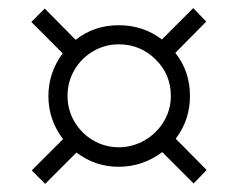

<svg xmlns="http://www.w3.org/2000/svg" viewBox="-20 -572 583 472"><path d="M134 -441 57 -518 90 -551 166 -474Q211 -510 272 -510Q332 -510 378 -475L455 -552L487 -519L411 -442Q447 -397 447 -336Q447 -277 412 -231L488 -154L456 -121L379 -198Q330 -162 272 -162Q214 -162 168 -197L91 -120L58 -153L135 -230Q99 -277 99 -336Q99 -393 134 -441ZM272 -210Q306 -210 335.5 -227Q365 -244 382.5 -273Q400 -302 400 -336Q400 -389 362.5 -426Q325 -463 272 -463Q238 -463 209 -446Q180 -429 163 -400Q146 -371 146 -336Q146 -302 163 -273Q180 -244 209 -227Q238 -210 272 -210Z"/></svg>

Font: Aleo Light
Style: Regular
Weight: 300
Designer: Alessio Laiso
Foundry: Alessio Laiso
Version: Version 2.000